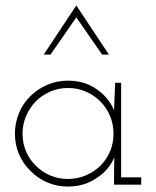

<svg xmlns="http://www.w3.org/2000/svg" viewBox="-20 -680 575 707"><path d="M500 0V-27H426V-375H404Q403 -349 402 -324Q401 -299 400 -274Q381 -320 336 -351.5Q291 -383 230 -383Q189 -383 153.5 -367.5Q118 -352 92 -326Q65 -300 50 -264Q35 -228 35 -188Q35 -147 50 -112Q65 -77 92 -51Q118 -24 153.5 -8.5Q189 7 230 7Q261 7 288.5 -1.5Q316 -10 338 -26Q360 -40 376 -59.5Q392 -79 401 -101Q401 -87 400.5 -74Q400 -61 400 -47V0ZM230 -356Q265 -356 295.5 -343Q326 -330 349 -307Q372 -284 385 -253.5Q398 -223 398 -188Q398 -152 385 -122Q372 -92 349 -69Q326 -47 295.5 -34Q265 -21 230 -21Q196 -21 166 -33.5Q136 -46 114 -68Q90 -90 76.5 -121Q63 -152 63 -188Q63 -222 76 -252.5Q89 -283 111 -306Q134 -329 164.5 -342.5Q195 -356 230 -356ZM166 -479Q190 -513 213.5 -547.5Q237 -582 261 -616Q285 -582 308.5 -547.5Q332 -513 356 -479H381Q351 -524 321 -569.5Q291 -615 261 -660Q231 -615 201 -569.5Q171 -524 141 -479Z"/></svg>

Font: Josefin Slab Thin Light
Style: Regular
Weight: 300
Version: Version 2.000